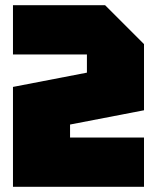

<svg xmlns="http://www.w3.org/2000/svg" viewBox="-20 -720 605 740"><path d="M535 -190V0H30V-385L315 -440V-510H30V-700H385L535 -550V-295L250 -240V-190Z"/></svg>

Font: Tektur SemiCondensed Black
Style: Regular
Weight: 900
Width: 4
Designer: Adam Jagosz
Foundry: Adam Jagosz
Version: Version 1.005;gftools[0.9.30]